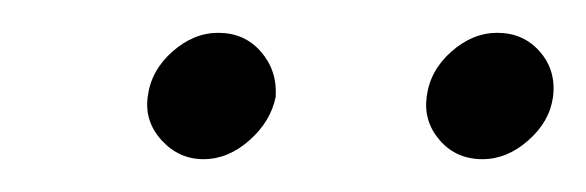

<svg xmlns="http://www.w3.org/2000/svg" viewBox="-20 -701 357 117"><path d="M148 -642Q145 -627 132 -615.5Q119 -604 104 -604Q89 -604 78.5 -615.5Q68 -627 70 -642Q72 -658 85 -669.5Q98 -681 113 -681Q129 -681 139 -669.5Q149 -658 148 -642ZM317 -642Q315 -627 302 -615.5Q289 -604 274 -604Q258 -604 248 -615.5Q238 -627 240 -642Q242 -658 255 -669.5Q268 -681 283 -681Q299 -681 309 -669.5Q319 -658 317 -642Z"/></svg>

Font: Aleo ExtraLight
Style: Italic
Weight: 250
Italic angle: -7°
Designer: Alessio Laiso
Foundry: Alessio Laiso
Version: Version 2.001;gftools[0.9.29]